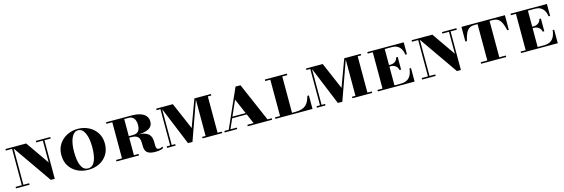

<svg xmlns="http://www.w3.org/2000/svg" viewBox="28 -1457 7064 2404"><g transform="rotate(-15 3560.0 -255.0)"><path d="M491 10 129 -510H311.5L522 -207V-510H542.5V10ZM42.5 0V-19.5H218V0ZM123 0V-490.5H42.5V-510H143.5V0ZM436.5 -490.5V-510H623.5V-490.5Z M980.5 10Q900.5 10 836.8 -22.2Q773 -54.5 735.8 -114Q698.5 -173.5 698.5 -255Q698.5 -336.5 737.5 -396Q776.5 -455.5 841 -487.8Q905.5 -520 980.5 -520Q1056.5 -520 1120.8 -487.8Q1185 -455.5 1224 -396Q1263 -336.5 1263 -255Q1263 -173.5 1226 -114Q1189 -54.5 1125 -22.2Q1061 10 980.5 10ZM980.5 -8Q1014 -8 1036.8 -27.2Q1059.5 -46.5 1073 -80.5Q1086.5 -114.5 1092.5 -159.2Q1098.5 -204 1098.5 -255Q1098.5 -306.5 1091.2 -351.2Q1084 -396 1069.2 -430Q1054.5 -464 1032.2 -483Q1010 -502 980.5 -502Q951 -502 929 -483Q907 -464 892.2 -430Q877.5 -396 870.2 -351.2Q863 -306.5 863 -255Q863 -204 869 -159.2Q875 -114.5 888.5 -80.5Q902 -46.5 924.5 -27.2Q947 -8 980.5 -8Z M1501.5 -254V-266H1631Q1664 -266 1684.5 -278.8Q1705 -291.5 1714.5 -315.8Q1724 -340 1724 -373Q1724 -405 1714.5 -431Q1705 -457 1684.5 -472.5Q1664 -488 1631 -488H1345.5V-507.5H1668.5Q1745 -507.5 1792.5 -490.5Q1840 -473.5 1862 -443.2Q1884 -413 1884 -373Q1884 -313 1831.5 -283.5Q1779 -254 1656 -254ZM1345.5 0V-19.5H1636.5V0ZM1421.5 0V-507.5H1576V0ZM1848.5 10Q1792.5 10 1764 -4Q1735.5 -18 1724.8 -40.8Q1714 -63.5 1713 -90.8Q1712 -118 1711.8 -145.2Q1711.5 -172.5 1703.8 -195.2Q1696 -218 1672 -232Q1648 -246 1598.5 -246H1501.5V-256.5H1678.5Q1742 -256.5 1779.2 -243.5Q1816.5 -230.5 1834.8 -209.2Q1853 -188 1858.8 -162.2Q1864.5 -136.5 1864.5 -110.8Q1864.5 -85 1864.8 -63.8Q1865 -42.5 1872.5 -29.5Q1880 -16.5 1902 -16.5Q1915 -16.5 1926.2 -20.2Q1937.5 -24 1947 -31L1953.5 -12Q1941.5 -3.5 1916.5 3.2Q1891.5 10 1848.5 10Z M2269.5 10 2056 -510H2212.5L2362.5 -160.5L2491.5 -510H2512.5L2327.5 10ZM2001 0V-19.5H2111.5V0ZM2046 0V-490.5H1996V-510H2066.5V0ZM2461 0V-19.5H2716V0ZM2505.5 0V-510H2705.5V-490.5H2660.5V0Z M2796.5 0 3027.5 -520H3091.5L3316.5 0H3136L2979.5 -363.5L2819 0ZM2748 0V-19.5H2910.5V0ZM2878.5 -147V-166.5H3183.5V-147ZM3046.5 0V-19.5H3362.5V0Z M3405 0V-19.5H3470.5V-490.5H3405V-510H3690.5V-490.5H3625.5V-19.5H3668Q3717.5 -19.5 3751.2 -30Q3785 -40.5 3807 -60.8Q3829 -81 3842.8 -109.8Q3856.5 -138.5 3866 -175H3886V0Z M4212 10 3998.5 -510H4155L4305 -160.5L4434 -510H4455L4270 10ZM3943.5 0V-19.5H4054V0ZM3988.5 0V-490.5H3938.5V-510H4009V0ZM4403.5 0V-19.5H4658.5V0ZM4448 0V-510H4648V-490.5H4603V0Z M5065 -188.5Q5060 -214.5 5045.2 -231Q5030.5 -247.5 5011.8 -255.2Q4993 -263 4975.5 -263H4920.5V-282.5H4975.5Q4993 -282.5 5011.8 -289.2Q5030.5 -296 5045.2 -311.5Q5060 -327 5065 -353H5085V-188.5ZM5190 -175H5209.5V0H4733V-19.5H4798.5V-490.5H4733V-510H5205V-355H5185Q5179 -402.5 5159.8 -432.5Q5140.5 -462.5 5112.5 -476.5Q5084.5 -490.5 5051 -490.5H4953.5V-19.5H5035.5Q5079 -19.5 5111.2 -34.5Q5143.5 -49.5 5163.5 -83.8Q5183.5 -118 5190 -175Z M5755.5 10 5393.5 -510H5576L5786.5 -207V-510H5807V10ZM5307 0V-19.5H5482.5V0ZM5387.5 0V-490.5H5307V-510H5408V0ZM5701 -490.5V-510H5888V-490.5Z M5953 -320V-510H6516.5V-320H6497Q6484.5 -376 6467.8 -414Q6451 -452 6424.2 -471.2Q6397.5 -490.5 6355 -490.5H6115Q6073 -490.5 6046.2 -471.2Q6019.5 -452 6002.5 -414Q5985.5 -376 5973 -320ZM6072 0V-19.5H6397V0ZM6157 0V-504.5H6312.5V0Z M6921 -188.5Q6916 -214.5 6901.2 -231Q6886.5 -247.5 6867.8 -255.2Q6849 -263 6831.5 -263H6776.5V-282.5H6831.5Q6849 -282.5 6867.8 -289.2Q6886.5 -296 6901.2 -311.5Q6916 -327 6921 -353H6941V-188.5ZM7046 -175H7065.5V0H6589V-19.5H6654.5V-490.5H6589V-510H7061V-355H7041Q7035 -402.5 7015.8 -432.5Q6996.5 -462.5 6968.5 -476.5Q6940.5 -490.5 6907 -490.5H6809.5V-19.5H6891.5Q6935 -19.5 6967.2 -34.5Q6999.5 -49.5 7019.5 -83.8Q7039.5 -118 7046 -175Z"/></g></svg>

Font: Bodoni Moda SC 11pt
Style: Bold
Weight: 700
Version: Version 2.005